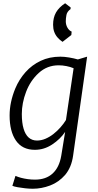

<svg xmlns="http://www.w3.org/2000/svg" viewBox="-20 -912 601 1179"><path d="M181 247Q159.5 247 134.2 244.2Q109 241.5 87.5 237.5Q66 233.5 56 229L75 168Q89.5 174.5 109 179.8Q128.5 185 150.5 188Q172.5 191 195 191Q262 191 303 153.5Q344 116 356 45L380 -102Q349.5 -57 300 -24.5Q250.5 8 194 8Q117 8 78 -48.5Q39 -105 39 -203Q39 -284 74 -369Q97.5 -425 136.8 -469Q176 -513 229.8 -538.5Q283.5 -564 351 -564Q375 -564 404.5 -559Q434 -554 458 -547L515 -564L429 43Q424 79.5 411.8 109Q399.5 138.5 380 162Q340.5 207 287.8 227Q235 247 181 247ZM207 -49Q233.5 -49 259.2 -60Q285 -71 308.2 -89.2Q331.5 -107.5 351.2 -129.8Q371 -152 385 -175L432 -493Q412 -501.5 387.8 -506.2Q363.5 -511 340 -511Q269.5 -511 218 -464Q166.5 -417 140.2 -348Q114 -279 114 -212Q114 -158 124.8 -121.8Q135.5 -85.5 156.2 -67.2Q177 -49 207 -49ZM380 -892 414 -866 413 -856Q392 -841 388 -820Q384 -799 384 -781Q384 -760 394.2 -742Q404.5 -724 420 -718L418 -697L364 -655Q345.5 -667.5 332.5 -682.8Q319.5 -698 312.8 -717Q306 -736 306 -760Q306 -804.5 324.2 -836Q342.5 -867.5 380 -892Z"/></svg>

Font: Koeln Type Sans Light
Style: Italic
Weight: 300
Italic angle: -7.5°
Designer: Eben Sorkin
Foundry: Eben Sorkin
Version: Version 2.001